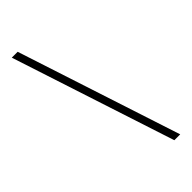

<svg xmlns="http://www.w3.org/2000/svg" viewBox="-221 -704 740 740"><g transform="rotate(-45 149.0 -334.0)"><path d="M242 0 24 -668H56L274 0Z"/></g></svg>

Font: Celebes Thin
Style: Regular
Weight: 250
Designer: Anugrah Pasau
Foundry: Lafontype
Version: Version 1.000; ttfautohint (v1.8.4)